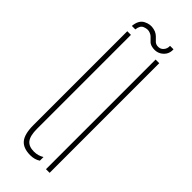

<svg xmlns="http://www.w3.org/2000/svg" viewBox="-229 -709 743 743"><g transform="rotate(45 143.0 -337.5)"><path d="M51 -86V-600H71V-86Q71 -48 83.8 -31.5Q96.5 -15 125 -15Q147.5 -15 166 -26.5V-6.5Q148.5 5 125 5Q86 5 68.5 -16.2Q51 -37.5 51 -86ZM206 0V-600H226V0ZM208 -677H227Q228.5 -652.5 211 -636.8Q193.5 -621 168.5 -624Q153 -626 145.2 -633.2Q137.5 -640.5 130.5 -648Q123.5 -655.5 111 -659Q100 -662 85.2 -656.2Q70.5 -650.5 68 -627H49Q52 -661 73.8 -672.2Q95.5 -683.5 117 -678Q128.5 -675.5 136 -670Q143.5 -664.5 148.8 -658.5Q154 -652.5 159.5 -647.8Q165 -643 173 -642Q189.5 -640 199.2 -651Q209 -662 208 -677Z"/></g></svg>

Font: Big Shoulders Stencil Display SC Thin
Style: Regular
Weight: 100
Designer: Patric King
Foundry: XO Type Co
Version: Version 2.001